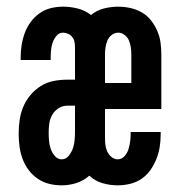

<svg xmlns="http://www.w3.org/2000/svg" viewBox="-20 -548 540 576"><path d="M165 8Q146 8 127.5 3.5Q109 -1 93 -12Q77 -23 65.5 -38.5Q54 -54 47.5 -72Q41 -90 38.5 -109Q36 -128 36 -147Q36 -168 39 -188.5Q42 -209 50 -228Q58 -247 71.5 -263Q85 -279 102.5 -290Q120 -301 140.5 -305Q161 -309 182 -309H205V-405Q205 -414 203.5 -422Q202 -430 197 -436.5Q192 -443 184.5 -446.5Q177 -450 169 -450Q157 -450 149 -440Q141 -430 137.5 -419Q134 -408 133 -396Q132 -384 132 -372V-368H42V-376Q42 -395 45 -413.5Q48 -432 54.5 -449.5Q61 -467 72 -482Q83 -497 98.5 -508Q114 -519 132 -523.5Q150 -528 169 -528Q191 -528 213 -522.5Q235 -517 253 -503Q270 -517 291.5 -522.5Q313 -528 335 -528Q353 -528 371 -524Q389 -520 405 -511Q421 -502 432.5 -487.5Q444 -473 451.5 -456Q459 -439 461.5 -421Q464 -403 464 -384V-221H295V-135Q295 -125 296 -114.5Q297 -104 301.5 -94Q306 -84 314.5 -77Q323 -70 333 -70Q345 -70 353.5 -79.5Q362 -89 365.5 -100.5Q369 -112 370.5 -124Q372 -136 372 -148V-152H462V-144Q462 -125 459 -106.5Q456 -88 449 -70.5Q442 -53 431 -37.5Q420 -22 404.5 -11.5Q389 -1 370.5 3.5Q352 8 333 8Q310 8 287.5 1.5Q265 -5 248 -21Q231 -6 209.5 1Q188 8 165 8ZM295 -299H374V-384Q374 -395 372.5 -405.5Q371 -416 367 -426Q363 -436 354 -443Q345 -450 335 -450Q324 -450 315 -443Q306 -436 302 -426Q298 -416 296.5 -405.5Q295 -395 295 -384ZM165 -70Q178 -70 186.5 -81Q195 -92 199 -104Q203 -116 204 -129Q205 -142 205 -155V-231H182Q168 -231 156 -223.5Q144 -216 137 -204Q130 -192 128 -178.5Q126 -165 126 -151Q126 -139 127 -126.5Q128 -114 132 -102Q136 -90 144.5 -80Q153 -70 165 -70Z"/></svg>

Font: Iosevka Term Curly Semibold
Style: Regular
Weight: 600
Designer: Belleve Invis
Foundry: Belleve Invis
Version: Version 32.3.0